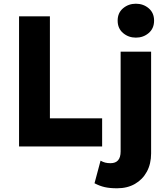

<svg xmlns="http://www.w3.org/2000/svg" viewBox="-20 -788 901 1033"><path d="M82.5 0V-700H248.5V-151.5H529.5V0ZM610 225Q571 225 543.5 218.8Q516 212.5 488.5 198L521 76.5Q533.5 83.5 546 86.8Q558.5 90 574.5 90Q629 90 629 27V-510H793V37.5Q793 93.5 770 135.8Q747 178 706 201.5Q665 225 610 225ZM711 -585.5Q671.5 -585.5 642.2 -610.2Q613 -635 613 -677Q613 -719 642.2 -743.5Q671.5 -768 711 -768Q751 -768 780 -743.5Q809 -719 809 -677Q809 -635 780 -610.2Q751 -585.5 711 -585.5Z"/></svg>

Font: Geologica
Style: Bold
Weight: 700
Designer: Sindre Bremnes, Frode Helland
Foundry: Monokrom Skriftforlag AS
Version: Version 1.010; ttfautohint (v1.8.4.7-5d5b);gftools[0.9.28]